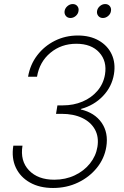

<svg xmlns="http://www.w3.org/2000/svg" viewBox="-20 -912 608 942"><path d="M240.2 10.3Q174.3 10.3 127 -16.4Q79.6 -43 57.6 -89.8Q35.6 -136.7 45.4 -197.3H90.3Q78.1 -122.6 122.1 -76.4Q166 -30.3 246.1 -30.3Q301.3 -30.3 346.7 -51.8Q392.1 -73.2 421.4 -109.9Q450.7 -146.5 458 -191.4Q465.8 -240.2 445.8 -276.6Q425.8 -313 383.3 -333.3Q340.8 -353.5 281.7 -353.5H254.9L261.7 -395H288.6Q340.8 -395 384.8 -413.6Q428.7 -432.1 458 -466.3Q487.3 -500.5 495.1 -546.4Q505.9 -611.8 467 -654.5Q428.2 -697.3 354.5 -697.3Q280.3 -697.3 227.1 -652.8Q173.8 -608.4 161.6 -535.6H117.7Q127.9 -595.2 162.6 -640.6Q197.3 -686 249 -711.9Q300.8 -737.8 361.8 -737.8Q421.9 -737.8 465.1 -712.9Q508.3 -688 528.1 -645.3Q547.9 -602.5 539.1 -548.3Q528.8 -486.3 485.1 -440.7Q441.4 -395 377 -377.4L376.5 -375Q444.8 -358.9 478.8 -309.6Q512.7 -260.3 501.5 -191.4Q492.2 -134.3 455.3 -88.6Q418.5 -43 362.8 -16.4Q307.1 10.3 240.2 10.3ZM325.7 -823.7Q311.5 -823.7 303.2 -833.7Q294.9 -843.8 296.9 -857.9Q299.3 -872.1 311 -882.1Q322.8 -892.1 336.9 -892.1Q351.1 -892.1 359.4 -882.1Q367.7 -872.1 365.2 -857.9Q363.3 -843.8 351.6 -833.7Q339.8 -823.7 325.7 -823.7ZM484.9 -823.7Q470.7 -823.7 462.4 -833.7Q454.1 -843.8 456.1 -857.9Q458.5 -872.1 470.2 -882.1Q481.9 -892.1 496.1 -892.1Q510.3 -892.1 518.6 -882.1Q526.9 -872.1 524.4 -857.9Q522.5 -843.8 510.7 -833.7Q499 -823.7 484.9 -823.7Z"/></svg>

Font: Inter Display Extra Light
Style: Italic
Weight: 200
Italic angle: -9.39999°
Designer: Rasmus Andersson
Foundry: rsms
Version: Version 4.000;git-4fc901f